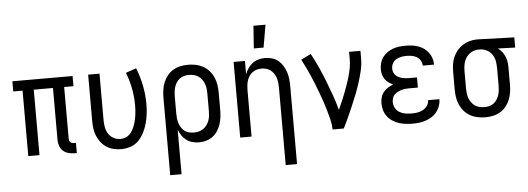

<svg xmlns="http://www.w3.org/2000/svg" viewBox="-57 -927 3615 1315"><g transform="rotate(-5 1750.0 -270.0)"><path d="M424 8Q403 8 382.5 2.5Q362 -3 346 -17Q330 -31 323 -51.5Q316 -72 316 -93V-450H184V0H107V-450H43V-520H457V-450H393V-93Q393 -87 395 -81Q397 -75 401.5 -70.5Q406 -66 412 -64Q418 -62 424 -62H440V8Z M746 8Q720 8 694 2Q668 -4 646 -18Q624 -32 607.5 -53Q591 -74 581 -98Q571 -122 567.5 -148Q564 -174 564 -200V-520H642V-200Q642 -176 646.5 -151.5Q651 -127 664 -106.5Q677 -86 699 -74Q721 -62 745 -62Q763 -62 780 -68Q797 -74 809.5 -86.5Q822 -99 830.5 -114.5Q839 -130 845 -146.5Q851 -163 855 -180Q859 -197 861.5 -214.5Q864 -232 865 -249.5Q866 -267 866 -285Q866 -342 855 -399Q844 -456 823 -510L895 -535Q919 -475 931.5 -412Q944 -349 944 -284Q944 -251 940 -218Q936 -185 927.5 -153.5Q919 -122 904 -92Q889 -62 866 -38Q843 -14 811 -3Q779 8 746 8Z M1064 215V-320Q1064 -347 1068 -373Q1072 -399 1082 -423.5Q1092 -448 1109 -469Q1126 -490 1149 -503.5Q1172 -517 1198 -522.5Q1224 -528 1251 -528Q1278 -528 1304.5 -522.5Q1331 -517 1354.5 -504Q1378 -491 1396 -470.5Q1414 -450 1425 -425Q1436 -400 1440 -373.5Q1444 -347 1444 -320V-200Q1444 -175 1441 -150Q1438 -125 1430 -101.5Q1422 -78 1408.5 -57Q1395 -36 1375 -21Q1355 -6 1330.5 1Q1306 8 1281 8Q1258 8 1235.5 2Q1213 -4 1194.5 -17.5Q1176 -31 1163 -50.5Q1150 -70 1142 -91V215ZM1251 -62Q1268 -62 1284.5 -66Q1301 -70 1315 -79.5Q1329 -89 1339.5 -103Q1350 -117 1356 -133Q1362 -149 1364 -166Q1366 -183 1366 -200V-320Q1366 -337 1364 -354Q1362 -371 1356 -387Q1350 -403 1340 -417Q1330 -431 1316 -440.5Q1302 -450 1285 -454Q1268 -458 1251 -458Q1234 -458 1218 -454Q1202 -450 1188.5 -440Q1175 -430 1165.5 -415.5Q1156 -401 1151 -385.5Q1146 -370 1144 -353.5Q1142 -337 1142 -320V-200Q1142 -183 1144 -166.5Q1146 -150 1151 -134.5Q1156 -119 1165.5 -104.5Q1175 -90 1188 -80Q1201 -70 1217.5 -66Q1234 -62 1251 -62Z M1858 215V-320Q1858 -337 1856 -353.5Q1854 -370 1849 -385.5Q1844 -401 1834.5 -415Q1825 -429 1812 -439Q1799 -449 1783 -453.5Q1767 -458 1750 -458Q1733 -458 1717 -453.5Q1701 -449 1688 -439Q1675 -429 1665.5 -415Q1656 -401 1651 -385.5Q1646 -370 1644 -353.5Q1642 -337 1642 -320V0H1564V-520H1642V-429Q1650 -450 1663 -469Q1676 -488 1694.5 -502Q1713 -516 1735.5 -522Q1758 -528 1780 -528Q1805 -528 1829 -521Q1853 -514 1871.5 -498.5Q1890 -483 1903 -461.5Q1916 -440 1923.5 -416.5Q1931 -393 1933.5 -368.5Q1936 -344 1936 -320V215ZM1710 -600 1721 -755H1804L1777 -600Z M2199 0Q2199 -33 2191 -65Q2183 -97 2174 -129Q2165 -161 2154.5 -192Q2144 -223 2132.5 -254Q2121 -285 2109 -315.5Q2097 -346 2084 -376Q2071 -406 2056.5 -436Q2042 -466 2027 -495L2095 -528Q2121 -481 2143 -432Q2165 -383 2184.5 -333Q2204 -283 2222 -232.5Q2240 -182 2254 -130Q2266 -157 2278 -184.5Q2290 -212 2300.5 -239.5Q2311 -267 2321 -295Q2331 -323 2339 -351.5Q2347 -380 2352.5 -409Q2358 -438 2358 -468V-520H2436V-468Q2436 -427 2426.5 -386Q2417 -345 2404.5 -305.5Q2392 -266 2377 -227.5Q2362 -189 2345.5 -151Q2329 -113 2312 -75Q2295 -37 2276 0Z M2747 8Q2724 8 2700 5Q2676 2 2653.5 -5.5Q2631 -13 2610.5 -26.5Q2590 -40 2575.5 -59.5Q2561 -79 2554.5 -102Q2548 -125 2548 -149Q2548 -170 2553.5 -190Q2559 -210 2572 -226Q2585 -242 2602.5 -253Q2620 -264 2639 -271Q2623 -278 2608.5 -288.5Q2594 -299 2583.5 -313.5Q2573 -328 2568.5 -345.5Q2564 -363 2564 -381Q2564 -403 2570 -425Q2576 -447 2589 -464.5Q2602 -482 2620.5 -495Q2639 -508 2660 -515.5Q2681 -523 2703 -525.5Q2725 -528 2747 -528Q2769 -528 2790.5 -525.5Q2812 -523 2833 -515.5Q2854 -508 2872 -495.5Q2890 -483 2903 -465.5Q2916 -448 2923 -427Q2930 -406 2930 -384V-382H2852V-383Q2852 -401 2842.5 -417Q2833 -433 2817 -442.5Q2801 -452 2783 -455Q2765 -458 2747 -458Q2729 -458 2710.5 -454.5Q2692 -451 2676 -441.5Q2660 -432 2651 -415.5Q2642 -399 2642 -380Q2642 -368 2646 -356Q2650 -344 2658.5 -335Q2667 -326 2678 -320Q2689 -314 2701 -311Q2713 -308 2725.5 -306.5Q2738 -305 2750 -305H2806V-235H2750Q2736 -235 2722 -234Q2708 -233 2694 -229Q2680 -225 2667.5 -218.5Q2655 -212 2645 -202Q2635 -192 2630.5 -178.5Q2626 -165 2626 -150Q2626 -129 2636.5 -110Q2647 -91 2665.5 -80Q2684 -69 2705 -65.5Q2726 -62 2747 -62Q2768 -62 2788 -65Q2808 -68 2826 -78Q2844 -88 2856 -105Q2868 -122 2868 -143H2946V-142Q2946 -119 2938 -96.5Q2930 -74 2915.5 -55.5Q2901 -37 2881 -24.5Q2861 -12 2839 -4.5Q2817 3 2794 5.5Q2771 8 2747 8Z M3249 8Q3222 8 3195.5 2.5Q3169 -3 3145.5 -16Q3122 -29 3104 -49.5Q3086 -70 3075 -95Q3064 -120 3060 -146.5Q3056 -173 3056 -200V-320Q3056 -346 3059.5 -371.5Q3063 -397 3073 -420.5Q3083 -444 3099.5 -464.5Q3116 -485 3137.5 -499Q3159 -513 3184 -520.5Q3209 -528 3235 -528H3250L3494 -520V-450L3375 -454Q3391 -443 3403 -427.5Q3415 -412 3422.5 -394.5Q3430 -377 3433 -358Q3436 -339 3436 -320V-200Q3436 -173 3432 -147Q3428 -121 3418 -96.5Q3408 -72 3391 -51Q3374 -30 3351 -16.5Q3328 -3 3302 2.5Q3276 8 3249 8ZM3249 -62Q3266 -62 3282 -66Q3298 -70 3311.5 -80Q3325 -90 3334.5 -104.5Q3344 -119 3349 -134.5Q3354 -150 3356 -166.5Q3358 -183 3358 -200V-320Q3358 -344 3354 -367.5Q3350 -391 3337.5 -411Q3325 -431 3304 -443.5Q3283 -456 3259 -458H3241Q3217 -458 3194.5 -446Q3172 -434 3158 -413.5Q3144 -393 3139 -369Q3134 -345 3134 -320V-200Q3134 -183 3136 -166Q3138 -149 3144 -133Q3150 -117 3160 -103Q3170 -89 3184 -79.5Q3198 -70 3215 -66Q3232 -62 3249 -62Z"/></g></svg>

Font: Iosevka NFM
Style: Regular
Weight: 400
Monospace: yes
Designer: Belleve Invis
Foundry: Belleve Invis
Version: Version 29.0.4; ttfautohint (v1.8.4);Nerd Fonts 3.3.0